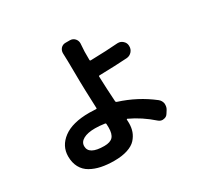

<svg xmlns="http://www.w3.org/2000/svg" viewBox="-174 -1019 1348 1294"><g transform="rotate(-30 500.0 -372.0)"><path d="M444.3 -159.2Q444.3 -175.8 443.4 -185.5Q443.4 -193.4 435.5 -194.3Q394.5 -200.2 361.3 -200.2Q303.7 -200.2 271 -182.1Q238.3 -164.1 238.3 -131.8Q238.3 -65.4 357.4 -65.4Q404.3 -65.4 424.3 -87.4Q444.3 -109.4 444.3 -159.2ZM828.1 -150.4Q847.7 -134.8 851.6 -110.4Q851.6 -105.5 851.6 -100.6Q851.6 -81.1 840.8 -64.5L827.1 -43Q815.4 -24.4 793 -22.5Q790 -21.5 786.1 -21.5Q768.6 -21.5 753.9 -34.2Q672.9 -105.5 584 -146.5Q581.1 -148.4 579.1 -147Q577.1 -145.5 577.1 -142.6Q578.1 -132.8 578.1 -116.2Q578.1 -81.1 567.9 -52.2Q557.6 -23.4 535.2 1.5Q512.7 26.4 469.7 40.5Q426.8 54.7 367.2 54.7Q311.5 54.7 266.6 45.4Q221.7 36.1 185.5 15.6Q149.4 -4.9 129.9 -41Q110.4 -77.1 110.4 -126Q110.4 -207 179.7 -258.8Q249 -310.5 379.9 -310.5Q406.2 -310.5 431.6 -308.6Q439.5 -307.6 438.5 -315.4Q431.6 -485.4 431.6 -522.5Q431.6 -598.6 429.7 -682.6L427.7 -746.1Q427.7 -766.6 440.4 -782.2Q455.1 -798.8 477.5 -798.8H511.7Q534.2 -798.8 549.8 -782.2Q563.5 -766.6 563.5 -746.1L559.6 -682.6V-618.2Q559.6 -611.3 567.4 -611.3Q695.3 -614.3 778.3 -621.1Q781.2 -621.1 783.2 -621.1Q803.7 -621.1 819.3 -607.4Q837.9 -591.8 838.9 -568.4V-565.4Q839.8 -541 823.7 -522.9Q807.6 -504.9 783.2 -502.9Q696.3 -497.1 567.4 -494.1Q559.6 -494.1 560.5 -486.3Q563.5 -394.5 570.3 -290Q571.3 -283.2 578.1 -281.2Q716.8 -237.3 828.1 -150.4Z"/></g></svg>

Font: Gen Jyuu Gothic Monospace Bold
Style: Bold
Weight: 700
Designer: [Source Han Sans]
Ryoko NISHIZUKA  (kana & ideographs); Paul D. Hunt (Latin, Greek & Cyrillic); Wenlong ZHANG  (bopomofo
Version: Version 1.002.20150607